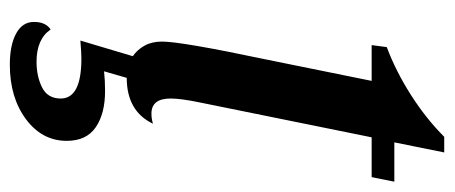

<svg xmlns="http://www.w3.org/2000/svg" viewBox="-280 -368 902 381"><g transform="rotate(90 170.5 -178.0)"><path d="M176 -66Q176 -28 206 -28Q216 -28 226 -31Q201 21 135 21L122 66Q140 64 161 64Q206 64 233 82.5Q260 101 260 140Q260 189 217 221Q174 253 109 253Q70 253 47 240.5Q24 228 24 205Q24 182 39 172Q58 200 103 200Q132 200 154 189Q176 178 176 152Q176 111 97 111Q85 111 61 113L92 9Q79 0 71 -14.5Q63 -29 63 -49Q63 -87 98 -253L112 -322L141 -465H70L74 -495Q122 -513 169 -543Q216 -573 252 -609H283L263 -510H341L332 -465H253L184 -125Q176 -87 176 -66Z"/></g></svg>

Font: Sansita SW
Style: Italic
Weight: 400
Italic angle: -11°
Designer: Pablo Cosgaya
Foundry: Omnibus-Type
Version: Version 1.000